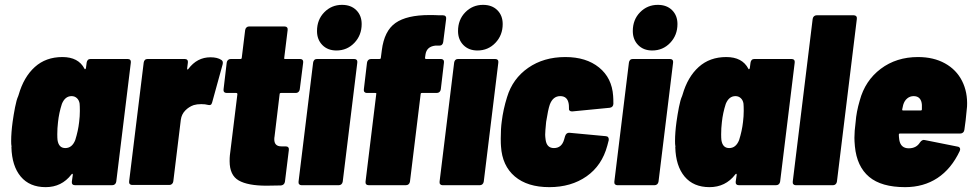

<svg xmlns="http://www.w3.org/2000/svg" viewBox="-20 -763 4004 791"><path d="M353 -520H506Q513 -520 516.5 -516Q520 -512 519 -505L459 -15Q458 -8 453.5 -4Q449 0 442 0H289Q282 0 278.5 -4Q275 -8 276 -15L280 -43Q280 -46 278.5 -47Q277 -48 274 -44Q234 8 168 8Q102 8 65.5 -35.5Q29 -79 27 -157Q27 -158 27.5 -159.5Q28 -161 27 -163Q26 -168 26 -182Q26 -217 32 -261Q36 -290 42 -321Q48 -352 55 -367L57 -373Q78 -446 123.5 -487Q169 -528 237 -528Q303 -528 328 -480Q329 -477 331 -478Q333 -479 334 -482L337 -505Q338 -512 342 -516Q346 -520 353 -520ZM306 -260Q309 -284 309 -306Q309 -326 308 -336Q306 -350 297 -358.5Q288 -367 275 -367Q248 -367 235 -335Q223 -298 219 -260Q216 -235 216 -210Q216 -194 217 -186Q222 -153 249 -153Q277 -153 290 -186Q302 -224 306 -260Z M892 -516Q898 -512 898 -505Q898 -500 897 -497L854 -341Q852 -333 847.5 -331Q843 -329 836 -331Q826 -334 809 -334Q791 -334 778 -330Q758 -323 743 -307.5Q728 -292 725 -270L694 -16Q693 -9 688.5 -5Q684 -1 678 -1H524Q518 -1 514.5 -5Q511 -9 512 -16L572 -505Q573 -512 577 -516Q581 -520 588 -520H741Q748 -520 751.5 -516Q755 -512 754 -505L751 -481Q751 -477 752.5 -476.5Q754 -476 756 -479Q792 -527 847 -527Q876 -527 892 -516Z M1199 -380H1138Q1132 -380 1132 -375L1111 -200Q1110 -196 1110 -189Q1110 -160 1139 -160H1157Q1164 -160 1167.5 -156Q1171 -152 1170 -145L1154 -15Q1152 -1 1138 1L1078 2Q1001 2 963.5 -19.5Q926 -41 926 -99Q926 -114 927 -123L958 -375Q958 -380 953 -380H914Q907 -380 903.5 -384Q900 -388 901 -395L914 -505Q915 -512 919.5 -516Q924 -520 931 -520H970Q976 -520 976 -525L990 -639Q991 -646 995.5 -650Q1000 -654 1006 -654H1152Q1159 -654 1162.5 -650Q1166 -646 1165 -639L1151 -525Q1149 -520 1155 -520H1216Q1223 -520 1226.5 -516Q1230 -512 1229 -505L1215 -395Q1214 -388 1209.5 -384Q1205 -380 1199 -380Z M1286 -635Q1286 -682 1316 -712.5Q1346 -743 1389 -743Q1426 -743 1448 -721Q1470 -699 1470 -664Q1470 -618 1440 -586.5Q1410 -555 1366 -555Q1330 -555 1308 -577.5Q1286 -600 1286 -635ZM1210 -15 1270 -505Q1271 -512 1275 -516Q1279 -520 1286 -520H1439Q1446 -520 1449.5 -516Q1453 -512 1452 -505L1392 -15Q1391 -8 1386.5 -4Q1382 0 1376 0H1222Q1216 0 1212.5 -4Q1209 -8 1210 -15Z M1809 -505 1796 -395Q1795 -388 1790.5 -384Q1786 -380 1779 -380H1718Q1713 -380 1713 -375L1669 -15Q1668 -8 1663.5 -4Q1659 0 1652 0H1499Q1492 0 1488.5 -4Q1485 -8 1486 -15L1530 -375Q1532 -380 1526 -380H1491Q1485 -380 1481.5 -384Q1478 -388 1479 -395L1492 -505Q1493 -512 1497.5 -516Q1502 -520 1509 -520H1543Q1549 -520 1549 -525L1553 -556Q1563 -636 1609.5 -668.5Q1656 -701 1749 -701Q1775 -701 1789 -700H1805Q1812 -700 1815.5 -696Q1819 -692 1818 -685L1806 -590Q1805 -583 1801 -579Q1797 -575 1790 -575H1773Q1738 -571 1733 -539L1731 -525Q1731 -520 1735 -520H1797Q1803 -520 1806.5 -516Q1810 -512 1809 -505ZM1867 -635Q1867 -682 1897 -712.5Q1927 -743 1970 -743Q2007 -743 2029 -721Q2051 -699 2051 -664Q2051 -618 2021 -586.5Q1991 -555 1947 -555Q1911 -555 1889 -577.5Q1867 -600 1867 -635ZM1791 -15 1851 -505Q1852 -512 1856 -516Q1860 -520 1867 -520H2020Q2027 -520 2030.5 -516Q2034 -512 2033 -505L1973 -15Q1972 -8 1967.5 -4Q1963 0 1957 0H1803Q1797 0 1793.5 -4Q1790 -8 1791 -15Z M2044 -160Q2043 -170 2043 -192Q2043 -234 2047 -262Q2053 -312 2069 -363Q2092 -439 2156 -483.5Q2220 -528 2309 -528Q2395 -528 2448 -485Q2501 -442 2506 -368Q2507 -357 2507 -335Q2506 -321 2492 -319L2338 -304H2336Q2330 -304 2326.5 -307.5Q2323 -311 2324 -318Q2324 -330 2323 -335Q2318 -367 2288 -367Q2258 -367 2245 -332Q2238 -312 2230 -261Q2226 -221 2226 -208Q2226 -200 2228 -186Q2233 -153 2262 -153Q2294 -153 2304 -188L2308 -202Q2313 -217 2326 -216L2476 -202Q2489 -201 2488 -186L2482 -163Q2460 -81 2396.5 -36.5Q2333 8 2243 8Q2153 8 2101 -36Q2049 -80 2044 -160Z M2587 -635Q2587 -682 2617 -712.5Q2647 -743 2690 -743Q2727 -743 2749 -721Q2771 -699 2771 -664Q2771 -618 2741 -586.5Q2711 -555 2667 -555Q2631 -555 2609 -577.5Q2587 -600 2587 -635ZM2511 -15 2571 -505Q2572 -512 2576 -516Q2580 -520 2587 -520H2740Q2747 -520 2750.5 -516Q2754 -512 2753 -505L2693 -15Q2692 -8 2687.5 -4Q2683 0 2677 0H2523Q2517 0 2513.5 -4Q2510 -8 2511 -15Z M3088 -520H3241Q3248 -520 3251.5 -516Q3255 -512 3254 -505L3194 -15Q3193 -8 3188.5 -4Q3184 0 3177 0H3024Q3017 0 3013.5 -4Q3010 -8 3011 -15L3015 -43Q3015 -46 3013.5 -47Q3012 -48 3009 -44Q2969 8 2903 8Q2837 8 2800.5 -35.5Q2764 -79 2762 -157Q2762 -158 2762.5 -159.5Q2763 -161 2762 -163Q2761 -168 2761 -182Q2761 -217 2767 -261Q2771 -290 2777 -321Q2783 -352 2790 -367L2792 -373Q2813 -446 2858.5 -487Q2904 -528 2972 -528Q3038 -528 3063 -480Q3064 -477 3066 -478Q3068 -479 3069 -482L3072 -505Q3073 -512 3077 -516Q3081 -520 3088 -520ZM3041 -260Q3044 -284 3044 -306Q3044 -326 3043 -336Q3041 -350 3032 -358.5Q3023 -367 3010 -367Q2983 -367 2970 -335Q2958 -298 2954 -260Q2951 -235 2951 -210Q2951 -194 2952 -186Q2957 -153 2984 -153Q3012 -153 3025 -186Q3037 -224 3041 -260Z M3246 -15 3328 -685Q3329 -692 3333.5 -696Q3338 -700 3344 -700H3498Q3504 -700 3507.5 -696Q3511 -692 3510 -685L3428 -15Q3427 -8 3422.5 -4Q3418 0 3412 0H3258Q3252 0 3248.5 -4Q3245 -8 3246 -15Z M3953 -228Q3952 -221 3947.5 -217Q3943 -213 3937 -213H3688Q3683 -213 3683 -208Q3683 -200 3685 -186Q3691 -152 3724 -152Q3755 -152 3770 -176Q3779 -189 3790 -186L3925 -159Q3932 -158 3934.5 -153Q3937 -148 3934 -141Q3899 -67 3842 -29.5Q3785 8 3709 8Q3611 8 3560.5 -34.5Q3510 -77 3502 -160Q3500 -182 3500 -195Q3500 -222 3505 -260Q3508 -302 3522 -349Q3544 -431 3608.5 -479.5Q3673 -528 3762 -528Q3826 -528 3873 -502Q3920 -476 3943.5 -429.5Q3967 -383 3964 -324Q3958 -258 3953 -228ZM3701 -331 3697 -313Q3696 -308 3700 -308H3774Q3778 -308 3778 -313V-331Q3777 -348 3768.5 -357.5Q3760 -367 3744 -367Q3729 -367 3717.5 -357.5Q3706 -348 3701 -331Z"/></svg>

Font: Barlow Semi Condensed Black
Style: Italic
Weight: 900
Width: 4
Italic angle: -7°
Designer: Jeremy Tribby
Foundry: Tribby Type
Version: Version 1.408